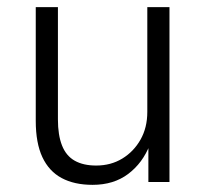

<svg xmlns="http://www.w3.org/2000/svg" viewBox="-20 -509 576 537"><path d="M239 8Q188 8 152.5 -11Q117 -30 98.5 -69.5Q80 -109 80 -171V-489H142V-175Q142 -131 153.5 -102Q165 -73 189 -59.5Q213 -46 249 -46Q290 -46 322 -65.5Q354 -85 373 -118.5Q392 -152 392 -196V-489H454V0H395V-104H399Q379 -53 338.5 -22.5Q298 8 239 8Z"/></svg>

Font: Nunito Sans 10pt SemiCondensed Light
Style: Regular
Weight: 300
Width: 4
Designer: Vernon Adams
Foundry: Vernon Adams
Version: Version 3.101;gftools[0.9.27]